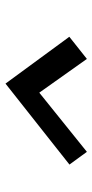

<svg xmlns="http://www.w3.org/2000/svg" viewBox="166 -942 344 716"><g transform="rotate(-90 338.0 -584.0)"><path d="M82.3 -497 129.8 -432 350.4 -609.5 476.3 -432 558.9 -497.5 384.2 -735.5Z"/></g></svg>

Font: Manrope
Style: SemiBoldItalic
Weight: 600
Italic angle: -15°
Designer: Mikhail Sharanda
Foundry: Mikhail Sharanda
Version: Version 4.502;hotconv 1.0.109;makeotfexe 2.5.65596